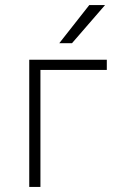

<svg xmlns="http://www.w3.org/2000/svg" viewBox="-20 -735 465 755"><path d="M95 -500H400V-460H139V0H95ZM331 -715H393L263 -565H213Z"/></svg>

Font: PT Root UI Light
Style: Regular
Weight: 300
Designer: Vitaly Kuzmin
Foundry: ParaType Ltd.
Version: Version 2.000G